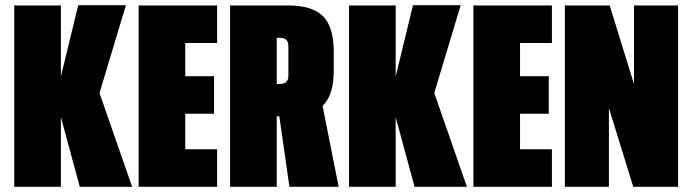

<svg xmlns="http://www.w3.org/2000/svg" viewBox="-20 -721 2672 741"><path d="M215 -269V0H35V-700H215V-426L282 -701H466L364 -362L490 0H288Z M695 -427H806V-282H695V-145H818V0H515V-700H818V-555H695Z M1058 -272H1048V0H868V-700H1091Q1185 -700 1226.5 -658.5Q1268 -617 1268 -523V-449Q1268 -401 1257.5 -367.5Q1247 -334 1225 -312L1287 0H1097ZM1048 -397H1061Q1093 -397 1093 -429V-543Q1093 -575 1061 -575H1048Z M1507 -269V0H1327V-700H1507V-426L1574 -701H1758L1656 -362L1782 0H1580Z M1987 -427H2098V-282H1987V-145H2110V0H1807V-700H2110V-555H1987Z M2597 0H2424L2330 -304V0H2160V-700H2333L2427 -396V-700H2597Z"/></svg>

Font: FFF_AZADLIQ Black
Style: Regular
Weight: 900
Designer: bBox Type GmbH
Foundry: bBox Type GmbH
Version: Version 1.001